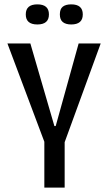

<svg xmlns="http://www.w3.org/2000/svg" viewBox="-20 -859 495 879"><path d="M183 0V-210L14 -660H119L229 -282H235L340 -660H441L276 -208V0ZM306 -747Q281 -747 267.5 -758Q254 -769 254 -793Q254 -818 267.5 -828.5Q281 -839 306 -839Q359 -839 359 -793Q359 -747 306 -747ZM151 -747Q98 -747 98 -793Q98 -839 151 -839Q204 -839 204 -793Q204 -747 151 -747Z"/></svg>

Font: Bricolage Grotesque 12pt Condensed
Style: Regular
Weight: 400
Width: 3
Designer: Mathieu Triay
Foundry: Atelier Triay
Version: Version 1.001; ttfautohint (v1.8.4.7-5d5b);gftools[0.9.33.de